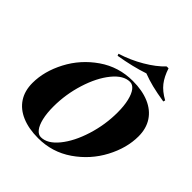

<svg xmlns="http://www.w3.org/2000/svg" viewBox="-253 -1128 1315 1315"><g transform="rotate(45 404.5 -471.0)"><path d="M34.2 0ZM314.5 -770 309.1 -784.2Q397.9 -812 476.8 -858.4Q555.7 -904.8 604 -956.1H622.1Q642.1 -894.5 673.1 -855Q704.1 -815.4 761.2 -784.2L757.3 -770Q684.1 -781.7 634.5 -794.2Q585 -806.6 539.1 -824.2Q441.4 -791 314.5 -770ZM510.7 -722.2Q602.5 -722.2 668.9 -693.8Q735.4 -665.5 771 -611.3Q806.6 -557.1 806.6 -481Q806.6 -368.2 745.4 -252.7Q684.1 -137.2 574.5 -61.5Q464.8 14.2 328.6 14.2Q236.8 14.2 170.4 -14.2Q104 -42.5 68.8 -96.4Q33.7 -150.4 33.7 -226.1Q33.7 -339.4 94.5 -455.1Q155.3 -570.8 264.6 -646.5Q374 -722.2 510.7 -722.2ZM249.5 -212.9Q249.5 -148.9 260.7 -101.6Q272 -54.2 292 -29.1Q312 -3.9 337.4 -3.9Q400.4 -3.9 459 -75.9Q517.6 -147.9 553.5 -262.2Q589.4 -376.5 589.4 -495.1Q589.4 -559.1 578.1 -606.4Q566.9 -653.8 547.1 -679Q527.3 -704.1 501.5 -704.1Q438.5 -704.1 379.9 -632.1Q321.3 -560.1 285.4 -445.8Q249.5 -331.5 249.5 -212.9Z"/></g></svg>

Font: TypoPRO Playfair Display SC
Style: Italic
Weight: 900
Italic angle: -14°
Designer: Claus Eggers Sørensen
Foundry: Claus Eggers Sørensen
Version: Version 1.004;PS 001.004;hotconv 1.0.70;makeotf.lib2.5.58329